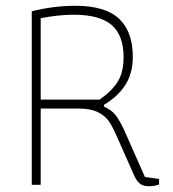

<svg xmlns="http://www.w3.org/2000/svg" viewBox="-20 -640 600 665"><path d="M447 -27 383 -171Q369 -203 356.5 -221Q344 -239 319 -251.5Q294 -264 251 -264H121V0H90V-601Q167 -620 241 -620Q345 -620 392.5 -575Q440 -530 440 -443Q440 -387 414.5 -346.5Q389 -306 340 -277V-271Q366 -259 379 -243Q392 -227 409 -192L482 -27L531 -20V-1Q515 5 496 5Q477 5 466 -3Q455 -11 447 -27ZM325 -295Q368 -325 388 -357.5Q408 -390 408 -442Q408 -518 366.5 -553.5Q325 -589 235 -589Q183 -589 121 -577V-295Z"/></svg>

Font: Athiti ExtraLight
Style: Regular
Weight: 275
Designer: CadsonDemak Team
Foundry: CadsonDemak
Version: Version 1.033